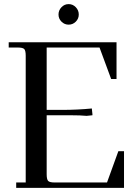

<svg xmlns="http://www.w3.org/2000/svg" viewBox="-20 -906 673 926"><path d="M22 -676.8V-702.1H542V-524.9H516.1L460 -676.8H205.1V-376H279.8Q352.5 -376 422.9 -382.8L425.8 -355V-350.1L397.9 -347.2Q368.2 -350.1 320.8 -350.1H205.1V-65.9Q205.1 -41 212.2 -33.4Q219.2 -25.9 244.1 -25.9H496.1L550.8 -176.8H578.1V0H58.1V-25.9H104V-637.2Q104 -662.1 96.9 -669.4Q89.8 -676.8 64.9 -676.8ZM262.2 -835.9Q262.2 -856.4 276.6 -871.3Q291 -886.2 311 -886.2Q331.1 -886.2 345.5 -871.3Q359.9 -856.4 359.9 -835.9Q359.9 -815.9 345.5 -801.5Q331.1 -787.1 311 -787.1Q291 -787.1 276.6 -801.5Q262.2 -815.9 262.2 -835.9Z"/></svg>

Font: Dihjauti S
Style: Bold
Weight: 700
Designer: T. Christopher White
Version: Version 3.0.0